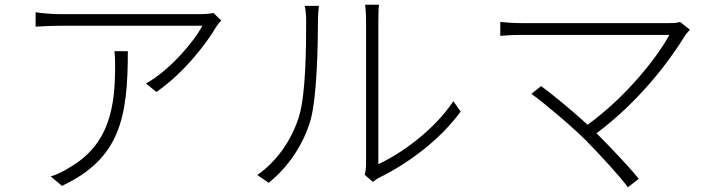

<svg xmlns="http://www.w3.org/2000/svg" viewBox="-20 -762 3030 814"><path d="M465 -545C468 -523 468 -503 468 -483C468 -315 447 -151 275 -52C253 -37 219 -21 195 -14L243 26C488 -90 522 -261 522 -545ZM885 -707C874 -704 849 -702 835 -702H240C205 -702 164 -705 131 -710V-649C166 -651 205 -653 240 -653H838C802 -584 698 -463 599 -408L643 -372C766 -457 861 -587 897 -649C903 -658 911 -668 918 -675Z M1119 13C1202 -53 1267 -150 1297 -254C1324 -354 1328 -570 1328 -676C1328 -699 1330 -721 1332 -737H1272C1276 -718 1278 -699 1278 -676C1278 -569 1277 -364 1248 -269C1216 -166 1153 -78 1071 -20ZM1561 9C1570 2 1578 -4 1590 -10C1708 -68 1844 -167 1933 -289L1902 -333C1820 -210 1683 -112 1584 -66V-675C1584 -709 1585 -731 1587 -742H1528C1529 -731 1532 -709 1532 -675V-67C1532 -51 1530 -34 1526 -21Z M2863 -669C2853 -665 2836 -664 2816 -664H2195C2160 -664 2129 -666 2101 -669V-610C2120 -612 2157 -614 2195 -614H2818C2767 -521 2639 -355 2471 -233C2402 -297 2308 -373 2274 -397L2233 -364C2283 -329 2406 -225 2467 -164C2529 -100 2607 -16 2642 32L2688 -4C2648 -54 2571 -135 2509 -197C2689 -332 2814 -497 2885 -612C2890 -619 2897 -628 2905 -636Z"/></svg>

Font: Noto Sans CJK JP Light
Style: Regular
Weight: 300
Designer: Ryoko NISHIZUKA (kana & ideographs); Paul D. Hunt (Latin, Greek & Cyrillic); Wenlong ZHANG (bopomofo); Sandoll Communica
Foundry: Adobe Systems Incorporated
Version: Version 1.004;PS 1.004;hotconv 1.0.82;makeotf.lib2.5.63406